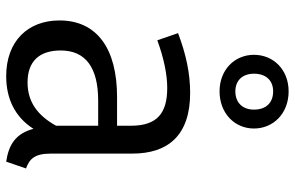

<svg xmlns="http://www.w3.org/2000/svg" viewBox="-186 -753 952 620"><g transform="rotate(90 290.0 -443.0)"><path d="M275 -899C205 -899 157 -850 157 -787C157 -725 205 -676 275 -676C346 -676 395 -725 395 -787C395 -850 346 -899 275 -899ZM275 -849C312 -849 334 -826 334 -787C334 -750 311 -727 275 -727C240 -727 218 -750 218 -787C218 -826 240 -849 275 -849ZM476 -131V-394C476 -512 415 -581 280 -581C217 -581 156 -568 87 -542L110 -475C168 -496 220 -507 264 -507C346 -507 386 -474 386 -390V-345H293C137 -345 46 -280 46 -159C46 -57 113 13 226 13C297 13 357 -14 396 -75C411 -18 447 5 502 13L524 -51C494 -62 476 -78 476 -131ZM246 -56C178 -56 143 -94 143 -163C143 -244 199 -284 305 -284H386V-148C352 -87 308 -56 246 -56Z"/></g></svg>

Font: Glow Sans SC Normal Book
Style: Regular
Weight: 500
Designer: Ryoko NISHIZUKA (kana, bopomofo & ideographs); Paul D. Hunt (Latin, Greek & Cyrillic); Sandoll Communications, Soo-young
Version: Version 0.93